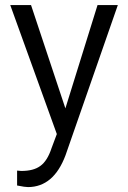

<svg xmlns="http://www.w3.org/2000/svg" viewBox="-20 -534 513 767"><path d="M104 -513.7H21L207 1.5L186 57.6C174.8 91.8 159.7 115.7 141.1 128.9C122.6 142.6 97.2 148.9 65.4 148.9H64.9L48.3 147.5V207L75.7 211.9L92.3 213.4C160.2 212.9 210 170.9 241.7 86.4L450.7 -513.7H369.6L241.2 -101.1Z"/></svg>

Font: Shabnam Light
Style: Regular
Weight: 300
Foundry: DejaVu fonts team - Redesigned by Saber Rastikerdar - Based on Vazir font
Version: Version 5.0.1